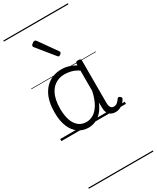

<svg xmlns="http://www.w3.org/2000/svg" viewBox="-343 -1056 1307 1602"><g transform="rotate(-30 311.0 -255.0)"><path d="M255 17Q201 17 159 -12Q117 -41 93.5 -97Q70 -153 70 -234Q70 -285 79 -328.5Q88 -372 107 -407Q126 -442 154 -467Q182 -492 218.5 -505.5Q255 -519 300 -519Q334 -519 366.5 -509Q399 -499 432 -480V-496Q432 -506 438.5 -510.5Q445 -515 459 -515Q473 -515 479 -510.5Q485 -506 485 -496V-92Q485 -71 489 -57.5Q493 -44 502 -37Q511 -30 525 -30Q536 -30 545.5 -34.5Q555 -39 565 -49Q575 -59 585 -73Q590 -80 596.5 -79.5Q603 -79 610 -73Q618 -68 619.5 -61Q621 -54 617 -48Q606 -28 590 -13.5Q574 1 555 9Q536 17 516 17Q497 17 481.5 11.5Q466 6 455 -5.5Q444 -17 438.5 -34Q433 -51 433 -72Q433 -84 432.5 -97Q432 -110 432 -122Q410 -69 380.5 -38.5Q351 -8 318.5 4.5Q286 17 255 17ZM126 -237Q126 -178 140.5 -132Q155 -86 186 -59.5Q217 -33 263 -33Q298 -33 330.5 -52.5Q363 -72 389.5 -116.5Q416 -161 432 -234V-430Q397 -453 365 -461.5Q333 -470 301 -470Q268 -470 241 -460Q214 -450 192.5 -431Q171 -412 156 -384Q141 -356 133.5 -319.5Q126 -283 126 -237ZM337 -623Q334 -623 330.5 -625Q327 -627 324 -632L193 -793Q190 -797 188.5 -800Q187 -803 187 -807Q187 -814 193.5 -820.5Q200 -827 208.5 -832Q217 -837 223 -837Q233 -837 240 -827L359 -659Q362 -654 363 -651.5Q364 -649 364 -647Q364 -639 354 -631Q344 -623 337 -623ZM0 449H622V459H0ZM0 -20H622V0H0ZM0 -505H622V-500H0ZM0 -969H622V-959H0Z"/></g></svg>

Font: Playwrite IT Trad Guides
Style: Regular
Weight: 400
Designer: Veronika Burian, José Scaglione
Foundry: TypeTogether
Version: Version 1.003